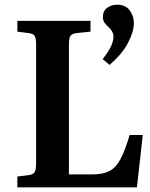

<svg xmlns="http://www.w3.org/2000/svg" viewBox="-20 -799 641 819"><path d="M54 0V-46L103 -52Q122 -55 128 -65Q134 -75 134 -104V-612Q134 -636 127.5 -646Q121 -656 101 -658L54 -664V-710H366V-664L308 -658Q288 -656 281 -646.5Q274 -637 274 -611V-55H373Q418 -55 446 -69Q474 -83 493.5 -119.5Q513 -156 533 -223H589L564 0ZM447 -522 418 -547Q444 -580 454 -602.5Q464 -625 464 -643Q464 -665 442 -684Q432 -693 425.5 -702.5Q419 -712 419 -727Q419 -753 437.5 -766Q456 -779 480 -779Q515 -779 533 -755Q551 -731 551 -701Q551 -664 526 -616Q501 -568 447 -522Z"/></svg>

Font: Literata 36pt SemiBold
Style: Regular
Weight: 600
Designer: Latin by Veronika Burian and Jose Scaglione. Greek by Irene Vlachou. Cyrillic by Vera Evstafieva.
Foundry: TypeTogether
Version: Version 3.002